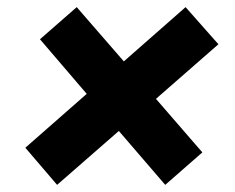

<svg xmlns="http://www.w3.org/2000/svg" viewBox="-20 -633 658 538"><path d="M592 -509 500 -613 327 -461 195 -613 92 -523 223 -370 51 -219 140 -115 313 -266 443 -115 547 -206 417 -356Z"/></svg>

Font: United Sans Black
Style: Italic
Weight: 900
Italic angle: -8°
Designer: Pablo Impallari, Rodrigo Fuenzalida (Modified by Dan O. Williams)
Version: Version 1.000;PS 001.000;hotconv 1.0.88;makeotf.lib2.5.64775